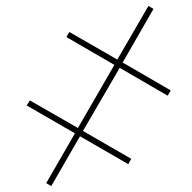

<svg xmlns="http://www.w3.org/2000/svg" viewBox="-20 -641 649 648"><path d="M153 -13 250 -181 413 -87 423 -105 260 -199 384 -412 546 -318 556 -336 394 -430 498 -611 481 -621 376 -440 214 -533 204 -516 366 -422 243 -209 81 -302 70 -285 233 -191 136 -23Z"/></svg>

Font: Noto Serif Display
Style: Italic
Weight: 400
Italic angle: -12°
Designer: Monotype Design Team
Foundry: Monotype Imaging Inc.
Version: Version 2.009